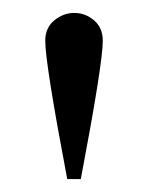

<svg xmlns="http://www.w3.org/2000/svg" viewBox="-20 -727 247 297"><path d="M139 -664Q139 -629 105 -450H84Q50 -629 50 -664Q50 -684 64 -695.5Q78 -707 95 -707Q112 -707 125.5 -695.5Q139 -684 139 -664Z"/></svg>

Font: GFS Artemisia
Style: Regular
Weight: 400
Designer: Takis Katsoulidis and George D. Matthiopoulos
Foundry: Takis Katsoulidis and George D. Matthiopoulos
Version: Version 1.0